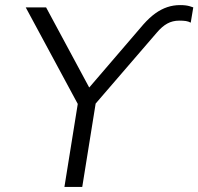

<svg xmlns="http://www.w3.org/2000/svg" viewBox="-20 -734 779 754"><path d="M233 0 292 -367 295 -308 81 -705H161L330 -391H331L543 -638Q567 -665 590 -681.5Q613 -698 637 -706Q661 -714 687 -714Q699 -714 707.5 -713Q716 -712 723.5 -710Q731 -708 739 -705L729 -645Q720 -650 709.5 -651.5Q699 -653 684 -653Q658 -653 637 -641.5Q616 -630 595 -605L339 -308L362 -367L303 0Z"/></svg>

Font: Nunito Sans 7pt Light
Style: Italic
Weight: 300
Italic angle: -9°
Designer: Vernon Adams
Foundry: Vernon Adams
Version: Version 3.101;gftools[0.9.27]